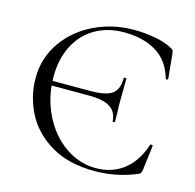

<svg xmlns="http://www.w3.org/2000/svg" viewBox="-97 -736 863 848"><g transform="rotate(15 334.5 -312.0)"><path d="M296 -304H104V-325H299Q368 -325 396.5 -345.5Q425 -366 425 -418Q425 -421 431 -421Q437 -421 437 -418L436 -317Q436 -286 437 -271L438 -222Q438 -219 432.5 -219Q427 -219 427 -222Q425 -263 394.5 -283.5Q364 -304 296 -304ZM590 -601Q599 -597 601.5 -592.5Q604 -588 605 -577L616 -465Q616 -462 611 -461.5Q606 -461 605 -464Q583 -541 523.5 -577.5Q464 -614 376 -614Q300 -614 243 -580.5Q186 -547 155 -486Q124 -425 124 -345Q124 -252 162.5 -173Q201 -94 266.5 -48Q332 -2 408 -2Q480 -2 533 -41.5Q586 -81 614 -163Q614 -166 618 -166Q621 -166 623.5 -165Q626 -164 626 -162L612 -49Q610 -37 607.5 -33.5Q605 -30 596 -26Q506 12 406 12Q286 12 205.5 -36.5Q125 -85 87 -160Q49 -235 49 -318Q49 -410 100 -483Q151 -556 235 -596Q319 -636 415 -636Q463 -636 512 -627Q561 -618 590 -601Z"/></g></svg>

Font: Cormorant Infant
Style: Regular
Weight: 400
Designer: Christian Thalmann (Catharsis Fonts)
Foundry: Catharsis Fonts
Version: Version 4.000